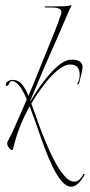

<svg xmlns="http://www.w3.org/2000/svg" viewBox="-20 -551 339 723"><path d="M248 152Q230 152 212.5 131.5Q195 111 179 78.5Q163 46 149 8.5Q135 -29 123 -64.5Q111 -100 101 -125L92 -151Q49 -75 30 7Q29 14 25 14Q21 14 15.5 7.5Q10 1 9 -2Q7 -8 7 -10Q7 -17 10.5 -22Q14 -27 15 -31Q22 -43 33 -67.5Q44 -92 57 -121.5Q70 -151 81 -177Q72 -199 60 -218Q48 -237 34 -244Q28 -246 26 -246Q20 -246 17.5 -242Q15 -238 13 -234Q12 -232 11 -230Q10 -228 6 -228Q2 -226 2 -234Q4 -245 19 -249Q21 -250 24 -250Q27 -250 29 -250Q49 -250 62.5 -234Q76 -218 87 -190Q101 -222 114 -254.5Q127 -287 140 -319Q161 -370 177 -410Q193 -450 198 -463Q201 -471 203.5 -479.5Q206 -488 209 -495Q211 -501 211 -504Q211 -515 203.5 -518Q196 -521 190 -522Q180 -523 171 -523Q162 -523 151 -523Q147 -523 148 -525Q149 -527 152 -527H195Q212 -527 225 -527.5Q238 -528 244 -531Q252 -533 247 -525Q244 -520 241.5 -514.5Q239 -509 237 -504Q218 -460 196 -409Q174 -358 151 -307L102 -191L94 -171Q94 -170 94.5 -170Q95 -170 95 -170Q117 -208 143 -242.5Q169 -277 195.5 -300.5Q222 -324 244 -326Q267 -328 279 -320Q291 -312 291 -300Q291 -292 287.5 -277Q284 -262 281 -250Q280 -247 279.5 -243.5Q279 -240 277 -237Q276 -233 273 -233Q270 -233 271 -235Q276 -245 278 -251.5Q280 -258 280 -270Q280 -308 244 -308Q223 -308 197 -286.5Q171 -265 145.5 -231.5Q120 -198 98 -161Q101 -153 104 -144Q107 -135 111 -126Q114 -116 124.5 -87Q135 -58 150 -21Q165 16 183.5 51.5Q202 87 221.5 110Q241 133 260 133Q279 133 294 105Q295 103 297.5 104.5Q300 106 298 108Q285 131 272.5 141.5Q260 152 248 152Z"/></svg>

Font: Explora
Style: Regular
Weight: 400
Designer: Robert E. Leuschke
Foundry: Robert E. Leuschke
Version: Version 1.010